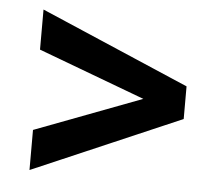

<svg xmlns="http://www.w3.org/2000/svg" viewBox="-41 -581 601 543"><g transform="rotate(5 260.0 -310.0)"><path d="M61.5 -195.8 364.7 -310.5 61.5 -423.8V-537.6L483.4 -356.4V-263.7L61.5 -82Z"/></g></svg>

Font: Vazirmatn UI Medium
Style: Regular
Weight: 500
Designer: Saber Rastikerdar
Foundry: Saber Rastikerdar
Version: Version 33.003